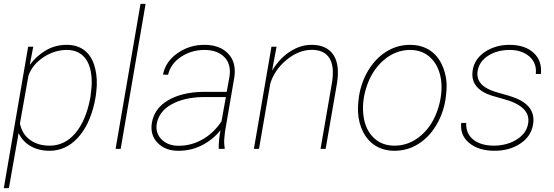

<svg xmlns="http://www.w3.org/2000/svg" viewBox="-25 -770 2864 993"><path d="M231 9.8Q174.8 9.8 132.8 -14.6Q90.8 -39.1 71.3 -82L21 203.1H-5.4L120.6 -528.3H147L128.9 -434.1Q163.6 -481 212.2 -509.5Q260.7 -538.1 320.3 -538.1Q371.6 -538.1 407.7 -512.7Q443.8 -487.3 460.7 -438.2Q477.5 -389.2 475.6 -329.6Q474.1 -298.3 469.7 -269.5L463.4 -237.3Q438 -122.6 376.5 -56.4Q314.9 9.8 231 9.8ZM442.9 -269.5 448.7 -321.8Q453.6 -414.6 419.9 -463.1Q386.2 -511.7 320.8 -511.7Q256.3 -511.7 199 -473.4Q141.6 -435.1 122.1 -378.4L78.1 -131.3Q89.4 -76.2 130.6 -46.4Q171.9 -16.6 231 -16.6Q310.1 -16.6 364.7 -81.3Q419.4 -146 441.4 -261.2Z M599.1 0H572.8L701.7 -750H728Z M1106.4 0Q1105 -43 1115.7 -96.7Q1074.7 -46.4 1018.3 -18.1Q961.9 10.3 896 9.8Q829.6 9.8 790 -31.2Q750.5 -72.3 760.3 -133.8Q772.5 -208.5 843 -250.5Q913.6 -292.5 1022 -294.9H1147.5L1161.6 -372.1Q1171.9 -437 1135.7 -474.4Q1099.6 -511.7 1031.7 -511.7Q965.3 -511.7 911.6 -476.3Q857.9 -440.9 844.2 -383.3L817.9 -384.3Q831.5 -452.1 893.1 -495.1Q954.6 -538.1 1031.7 -538.1Q1112.3 -538.1 1155.3 -492.4Q1198.2 -446.8 1187 -371.1L1138.7 -88.9L1135.3 -55.7Q1132.8 -29.8 1137.2 -4.4L1136.7 0ZM895.5 -16.1Q960.9 -15.1 1020 -47.6Q1079.1 -80.1 1120.6 -142.6L1143.1 -268.1H1024.9Q926.3 -266.1 862.1 -230.2Q797.9 -194.3 786.1 -131.8Q777.3 -83.5 809.3 -50.3Q841.3 -17.1 895.5 -16.1Z M1382.3 -405.3Q1421.9 -469.2 1475.6 -503.7Q1529.3 -538.1 1586.4 -538.1Q1647 -538.1 1681.6 -506.8Q1716.3 -475.6 1721.7 -416.5Q1724.6 -379.4 1717.8 -338.9L1659.2 0H1632.8L1691.4 -338.9Q1697.3 -373 1696.3 -406.2Q1693.8 -458 1665.8 -485.4Q1637.7 -512.7 1585.4 -512.2Q1518.6 -511.2 1456.8 -460.2Q1395 -409.2 1373 -338.4L1314.5 0H1288.1L1378.9 -528.3H1405.3Z M1832 -274.4Q1844.2 -348.1 1881.3 -408.7Q1918.5 -469.2 1974.1 -503.7Q2029.8 -538.1 2095.7 -538.1Q2149.4 -538.1 2190.9 -514.2Q2232.4 -490.2 2256.8 -443.1Q2281.2 -396 2284.7 -338.9Q2286.1 -305.7 2278.8 -253.9Q2266.6 -180.2 2229.2 -119.1Q2191.9 -58.1 2136.5 -24.2Q2081.1 9.8 2015.6 9.8Q1961.4 9.8 1920.2 -14.4Q1878.9 -38.6 1854.2 -85.2Q1829.6 -131.8 1826.7 -189.9Q1824.7 -222.7 1832 -274.4ZM1855 -169.9Q1864.7 -99.1 1907.2 -57.9Q1949.7 -16.6 2015.1 -16.6Q2091.8 -16.6 2153.6 -70.3Q2215.3 -124 2242.7 -215.3Q2265.1 -291 2255.9 -358.4Q2245.1 -429.2 2202.9 -470.5Q2160.6 -511.7 2096.2 -511.7Q2019.5 -511.7 1957.5 -457.3Q1895.5 -402.8 1868.2 -313Q1845.7 -238.3 1855 -169.9Z M2706.1 -129.4Q2723.6 -221.2 2572.3 -259.8L2518.1 -275.4Q2405.8 -312 2419.4 -404.8Q2428.2 -464.8 2482.9 -501.5Q2537.6 -538.1 2609.9 -538.1Q2689.5 -538.1 2734.4 -497.1Q2779.3 -456.1 2772.5 -387.2H2746.1Q2752 -442.9 2713.4 -477.3Q2674.8 -511.7 2610.4 -511.7Q2547.9 -511.7 2501.5 -482.9Q2455.1 -454.1 2445.8 -405.8Q2431.2 -328.1 2535.6 -295.4L2608.4 -274.4L2632.8 -266.1Q2746.6 -224.6 2732.4 -128.9Q2723.1 -65.9 2667 -28.1Q2610.8 9.8 2532.7 9.8Q2451.2 9.8 2402.3 -30Q2353.5 -69.8 2360.4 -134.3H2386.2Q2383.8 -79.6 2422.6 -48.1Q2461.4 -16.6 2532.2 -16.6Q2599.6 -18.1 2648.4 -49.1Q2697.3 -80.1 2706.1 -129.4Z"/></svg>

Font: Roboto Thin
Style: Italic
Weight: 250
Italic angle: -12°
Designer: Google
Version: Version 2.134; 2016